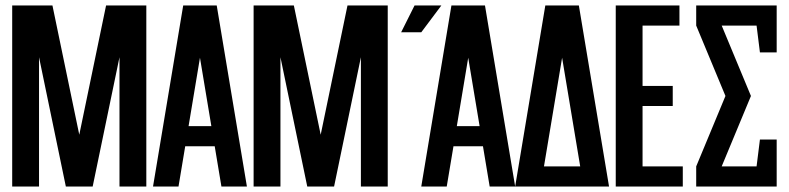

<svg xmlns="http://www.w3.org/2000/svg" viewBox="-20 -679 2872 699"><path d="M512.7 -659.2V0H415V-470.7L317.4 0H219.7L122.1 -470.7V0H24.4V-659.2H170.9L268.6 -188.5L366.2 -659.2Z M708 -468.8 666.5 -219.7H749.5ZM654.3 -146.5 629.9 0H537.1L647 -659.2H769L878.9 0H786.1L761.7 -146.5Z M1391.6 -659.2V0H1293.9V-470.7L1196.3 0H1098.6L1001 -470.7V0H903.3V-659.2H1049.8L1147.5 -188.5L1245.1 -659.2Z M1489.3 -659.2H1586.9L1513.7 -561.5H1440.4ZM1684.6 -468.8 1643.1 -219.7H1726.1ZM1630.9 -146.5 1606.4 0H1513.7L1623.5 -659.2H1745.6L1855.5 0H1762.7L1738.3 -146.5Z M1855.5 0 1965.3 -659.2H2087.4L2197.3 0ZM2092.3 -73.2 2026.4 -468.8 1960.4 -73.2Z M2319.3 -73.2H2465.8V0H2221.7V-659.2H2453.6V-585.9H2319.3V-366.2H2429.2V-293H2319.3Z M2807.6 -659.2V-488.3H2746.6L2734.4 -585.9H2607.4L2713.9 -329.6L2607.4 -73.2H2734.4L2746.6 -170.9H2807.6V0H2514.6V-73.2L2621.1 -329.6L2514.6 -585.9V-659.2Z"/></svg>

Font: Alegre Sans
Style: Regular
Weight: 400
Width: 3
Designer: GrandChaos9000
Version: Version 1.2.6 - August 1, 2014